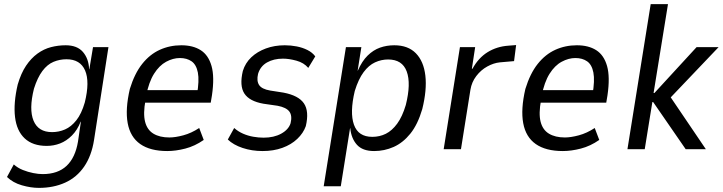

<svg xmlns="http://www.w3.org/2000/svg" viewBox="-20 -725 3512 933"><path d="M169 188Q130 188 86.5 175.5Q43 163 14 135L47 74Q66 91 91 101Q116 111 141.5 116Q167 121 187 121Q261 121 303.5 81Q346 41 359 -37L373 -133L372 -134Q356 -93 329.5 -66.5Q303 -40 272 -28Q241 -16 207 -16Q139 -16 100 -52.5Q61 -89 53 -156.5Q45 -224 66 -314Q82 -369 106.5 -405.5Q131 -442 162 -464.5Q193 -487 228 -496Q263 -505 299 -505Q355 -505 383 -472.5Q411 -440 413 -389L414 -388L432 -496H507L437 -45Q425 32 389 84.5Q353 137 296.5 162.5Q240 188 169 188ZM233 -83Q266 -83 296 -96Q326 -109 351 -140.5Q376 -172 392 -227Q417 -328 393.5 -382.5Q370 -437 303 -437Q270 -437 240 -424.5Q210 -412 186 -380Q162 -348 145 -294Q120 -194 143 -138.5Q166 -83 233 -83Z M793 9Q710 9 661.5 -25Q613 -59 600.5 -126.5Q588 -194 611 -293Q634 -368 671 -414.5Q708 -461 756.5 -483Q805 -505 861 -505Q918 -505 955.5 -481Q993 -457 1008 -404Q1023 -351 1010 -262L1004 -226H667L677 -287H958L937 -264Q949 -334 941.5 -372.5Q934 -411 911 -427Q888 -443 854 -443Q821 -443 787.5 -425Q754 -407 728.5 -366.5Q703 -326 690 -259L687 -238Q675 -173 685 -133.5Q695 -94 725.5 -75.5Q756 -57 803 -57Q832 -57 871 -67.5Q910 -78 948 -103L970 -45Q927 -15 880.5 -3Q834 9 793 9Z M1256 9Q1204 9 1159 -6Q1114 -21 1087 -47L1118 -103Q1137 -86 1161 -75.5Q1185 -65 1211 -60.5Q1237 -56 1261 -56Q1311 -56 1346.5 -75.5Q1382 -95 1392 -126Q1401 -163 1386 -183Q1371 -203 1329 -211L1260 -221Q1192 -233 1167.5 -270.5Q1143 -308 1160 -380Q1172 -419 1201 -446.5Q1230 -474 1272 -489.5Q1314 -505 1364 -505Q1393 -505 1421.5 -499.5Q1450 -494 1474 -482Q1498 -470 1512 -451L1478 -395Q1457 -420 1421 -430Q1385 -440 1355 -440Q1310 -440 1277.5 -421.5Q1245 -403 1234 -366Q1226 -332 1239 -312Q1252 -292 1293 -285L1357 -275Q1431 -261 1457 -222.5Q1483 -184 1466 -112Q1454 -78 1424.5 -50Q1395 -22 1352 -6.5Q1309 9 1256 9Z M1553 180 1661 -496H1736L1718 -382H1719Q1739 -428 1766.5 -455Q1794 -482 1826.5 -493.5Q1859 -505 1896 -505Q1963 -505 2001 -466Q2039 -427 2047 -357.5Q2055 -288 2032 -195Q2010 -120 1974 -75.5Q1938 -31 1893 -11Q1848 9 1798 9Q1742 9 1714.5 -21.5Q1687 -52 1682 -102H1681L1636 180ZM1789 -60Q1825 -60 1855 -75Q1885 -90 1910 -124Q1935 -158 1952 -215Q1978 -319 1956.5 -377.5Q1935 -436 1866 -436Q1833 -436 1802.5 -422Q1772 -408 1747 -374.5Q1722 -341 1704 -283Q1679 -178 1700 -119Q1721 -60 1789 -60Z M2136 0 2215 -496H2289L2273 -391H2276Q2305 -444 2349.5 -471.5Q2394 -499 2450 -503L2488 -506L2478 -428L2409 -422Q2379 -419 2348 -402Q2317 -385 2294.5 -355.5Q2272 -326 2266 -289L2220 0Z M2715 9Q2632 9 2583.5 -25Q2535 -59 2522.5 -126.5Q2510 -194 2533 -293Q2556 -368 2593 -414.5Q2630 -461 2678.5 -483Q2727 -505 2783 -505Q2840 -505 2877.5 -481Q2915 -457 2930 -404Q2945 -351 2932 -262L2926 -226H2589L2599 -287H2880L2859 -264Q2871 -334 2863.5 -372.5Q2856 -411 2833 -427Q2810 -443 2776 -443Q2743 -443 2709.5 -425Q2676 -407 2650.5 -366.5Q2625 -326 2612 -259L2609 -238Q2597 -173 2607 -133.5Q2617 -94 2647.5 -75.5Q2678 -57 2725 -57Q2754 -57 2793 -67.5Q2832 -78 2870 -103L2892 -45Q2849 -15 2802.5 -3Q2756 9 2715 9Z M3029 0 3142 -705H3226L3156 -273H3160L3365 -496H3472L3230 -242L3223 -276L3410 0H3312L3154 -229H3150L3113 0Z"/></svg>

Font: Nunito Sans 7pt Condensed
Style: Italic
Weight: 400
Width: 3
Italic angle: -9°
Designer: Vernon Adams
Foundry: Vernon Adams
Version: Version 3.101;gftools[0.9.27]